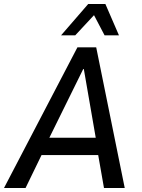

<svg xmlns="http://www.w3.org/2000/svg" viewBox="-36 -942 711 962"><path d="M-16 0 352 -705H446L589 0H485L449 -205L487 -165H138L192 -206L92 0ZM381 -596 198 -225 185 -252H468L448 -227L384 -596ZM270 -765 406 -922H492L560 -765H488L435 -866L341 -765Z"/></svg>

Font: Nunito Sans 7pt Condensed SemiBold
Style: Italic
Weight: 600
Width: 3
Italic angle: -9°
Designer: Vernon Adams
Foundry: Vernon Adams
Version: Version 3.101;gftools[0.9.27]